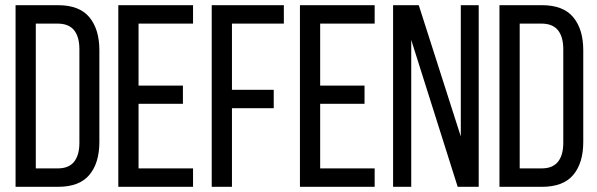

<svg xmlns="http://www.w3.org/2000/svg" viewBox="-20 -720 2301 740"><path d="M204 -700H40V0H204C258.7 0 298.8 -15.3 324.5 -46C350.2 -76.7 363 -119 363 -173V-526C363 -580 350.2 -622.5 324.5 -653.5C298.8 -684.5 258.7 -700 204 -700ZM203 -71H118V-629H202C230.7 -629 251.8 -620.5 265.5 -603.5C279.2 -586.5 286 -562 286 -530V-170C286 -138 279.2 -113.5 265.5 -96.5C251.8 -79.5 231 -71 203 -71Z M685 -390H514V-629H724V-700H436V0H724V-71H514V-320H685Z M1035 -374H874V-629H1074V-700H796V0H874V-303H1035Z M1385 -390H1214V-629H1424V-700H1136V0H1424V-71H1214V-320H1385Z M1565 0V-566L1744 0H1825V-700H1756V-194L1594 -700H1495V0Z M2069 -700H1905V0H2069C2123.7 0 2163.8 -15.3 2189.5 -46C2215.2 -76.7 2228 -119 2228 -173V-526C2228 -580 2215.2 -622.5 2189.5 -653.5C2163.8 -684.5 2123.7 -700 2069 -700ZM2068 -71H1983V-629H2067C2095.7 -629 2116.8 -620.5 2130.5 -603.5C2144.2 -586.5 2151 -562 2151 -530V-170C2151 -138 2144.2 -113.5 2130.5 -96.5C2116.8 -79.5 2096 -71 2068 -71Z"/></svg>

Font: SVN-Bebas Neue
Style: Regular
Weight: 400
Designer: Ryoichi Tsunekawa
Foundry: Ryoichi Tsunekawa
Version: Version 001.003